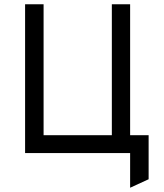

<svg xmlns="http://www.w3.org/2000/svg" viewBox="-20 -720 771 903"><path d="M98 0V-700H185V-84H506V-700H592V0ZM592 163V0H543V-84H679V123Z"/></svg>

Font: Undotted
Style: Regular
Weight: 400
Designer: Delve Withrington, Dave Bailey, Thomas Jockin
Foundry: Delve Fonts LLC
Version: Version 4.000